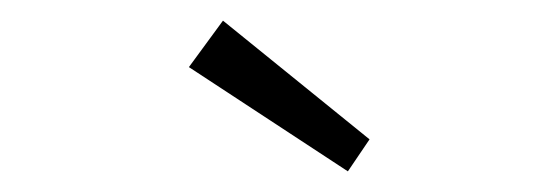

<svg xmlns="http://www.w3.org/2000/svg" viewBox="-20 -764 540 186"><path d="M317 -598 163 -699 196 -744 338 -629Z"/></svg>

Font: Lexend Deca ExtraLight
Style: Regular
Weight: 200
Designer: Bonnie Shaver-Troup, Thomas Jockin
Foundry: Lexend
Version: Version 1.008; ttfautohint (v1.8.4.7-5d5b)